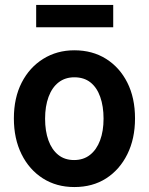

<svg xmlns="http://www.w3.org/2000/svg" viewBox="-20 -741 600 775"><path d="M280 14Q208 14 153 -21Q98 -56 67 -118.5Q36 -181 36 -263Q36 -346 67.5 -407.5Q99 -469 154.5 -503.5Q210 -538 280 -538Q353 -538 408 -503.5Q463 -469 494 -407.5Q525 -346 525 -263Q525 -181 494 -118.5Q463 -56 408.5 -21Q354 14 280 14ZM279 -95Q317 -95 343.5 -116Q370 -137 384 -174.5Q398 -212 398 -262Q398 -312 384.5 -350Q371 -388 345 -408.5Q319 -429 280 -429Q243 -429 216.5 -408.5Q190 -388 176 -350Q162 -312 162 -262Q162 -212 175.5 -174.5Q189 -137 215 -116Q241 -95 279 -95ZM126 -631V-721H437V-631Z"/></svg>

Font: Ubuntu Sans Mono SemiBold
Style: Regular
Weight: 600
Monospace: yes
Designer: Dalton Maag Ltd
Foundry: Dalton Maag Ltd
Version: Version 1.006